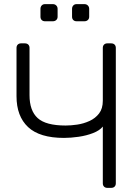

<svg xmlns="http://www.w3.org/2000/svg" viewBox="-20 -910 675 930"><path d="M500 0Q490 0 484 -6Q478 -12 478 -22V-297Q463 -278 431 -265.5Q399 -253 361 -247.5Q323 -242 290 -242Q172 -242 116 -294.5Q60 -347 60 -444V-678Q60 -688 66 -694Q72 -700 82 -700H100Q111 -700 117 -694Q123 -688 123 -678V-449Q123 -374 162.5 -338Q202 -302 298 -302Q324 -302 354.5 -306.5Q385 -311 413.5 -324Q442 -337 460 -360.5Q478 -384 478 -422V-678Q478 -688 484 -694Q490 -700 500 -700H518Q529 -700 535 -694Q541 -688 541 -678V-22Q541 -12 535 -6Q529 0 518 0ZM351 -807Q341 -807 335 -813Q329 -819 329 -829V-867Q329 -877 335 -883.5Q341 -890 351 -890H389Q399 -890 405.5 -883.5Q412 -877 412 -867V-829Q412 -819 405.5 -813Q399 -807 389 -807ZM198 -807Q188 -807 182 -813Q176 -819 176 -829V-867Q176 -877 182 -883.5Q188 -890 198 -890H236Q246 -890 252.5 -883.5Q259 -877 259 -867V-829Q259 -819 252.5 -813Q246 -807 236 -807Z"/></svg>

Font: Rubik Light
Style: Regular
Weight: 300
Designer: Hubert and Fischer
Foundry: Hubert and Fischer
Version: Version 2.300;gftools[0.9.30]